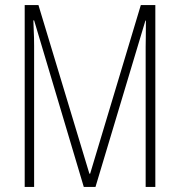

<svg xmlns="http://www.w3.org/2000/svg" viewBox="-20 -734 705 754"><path d="M309 0H355L551 -653H553C553 -591 552 -564 552 -551V0H590V-714H533L334 -52H331L131 -714H77V0H114V-554C114 -567 114 -592 111 -654H114Z"/></svg>

Font: Noto Sans Armenian ExtraCondensed ExtraLight
Style: Regular
Weight: 200
Width: 2
Designer: Monotype Design Team
Foundry: Monotype Imaging Inc.
Version: Version 2.008